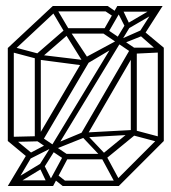

<svg xmlns="http://www.w3.org/2000/svg" viewBox="-20 -620 570 640"><path d="M77 -91 6 -150 20 -164 89 -107ZM26 -147 20 -164 103 -166 109 -149ZM157 0H136L194 -107L209 -98ZM189 0V-18H376V0ZM194 -89 96 -155 110 -169 208 -103ZM6 -150V-460H26V-150ZM194 -89V-107H331V-89ZM364 -9 316 -98 331 -107 379 -18ZM96 -155V-435H116V-155ZM321 -93 253 -165 266 -175 334 -103ZM103 -424 20 -446 26 -463 109 -441ZM331 -89 317 -103 422 -189 436 -175ZM376 0 362 -14 512 -164 526 -150ZM421 -171 262 -162 260 -178 427 -187ZM263 -401 110 -421 116 -437 258 -420ZM20 -446 6 -460 156 -600 170 -586ZM110 -421 96 -435 201 -526 215 -512ZM506 -147 423 -169 429 -186 512 -164ZM257 -412 196 -510 211 -520 276 -422ZM416 -175V-455H436V-175ZM197 -509 155 -580 172 -586 214 -515ZM201 -508V-526H331V-508ZM506 -150V-461H526V-150ZM428 -441 423 -461H506L511 -445ZM159 -19 149 0H14L31 -19ZM89 -103 28 0H6L75 -115ZM165 -122 124 -57H103L151 -133ZM77 -89 69 -104 143 -143 156 -129ZM124 -76 155 -15 141 0 112 -61ZM119 -77 126 -62 24 0 18 -16ZM150 -131 400 -543H421L164 -120ZM104 -160 261 -427 282 -422 120 -147ZM248 -171 416 -460 436 -455 267 -164ZM172 -126 164 -141 260 -181 267 -164ZM375 -488 382 -474 269 -407 258 -425ZM189 0 159 -24 171 -38 199 -16ZM454 -521 526 -461 508 -448 442 -506ZM371 -600H392L337 -505L322 -514ZM339 -600V-582H156V-600ZM331 -526 436 -455 424 -441 319 -512ZM369 -581 379 -600H514L497 -581ZM442 -509 500 -600H522L456 -497ZM454 -521 463 -504 383 -472 375 -486ZM400 -524 369 -585 383 -600 412 -539ZM405 -523 398 -538 504 -600 510 -584ZM339 -600 371 -578 359 -564 329 -584Z"/></svg>

Font: Octagon Variable
Style: Regular
Weight: 400
Designer: Alexander Royter, Emma Schmalisch, Felix Willnauer, Friederike Temme, Greta Wachholz, Jason Tsiakas, Julia Baskal, Julia
Foundry: Type Design @ HAW Hamburg
Version: Version 1.000